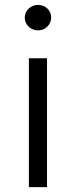

<svg xmlns="http://www.w3.org/2000/svg" viewBox="-20 -764 310 784"><path d="M172 0V-526H98V0ZM135 -640C166 -640 189 -664 189 -693C189 -722 165 -744 135 -744C105 -744 81 -720 81 -692C81 -663 105 -640 135 -640Z"/></svg>

Font: Montserrat-Alt1
Style: Regular
Weight: 400
Designer: Differentunic
Foundry: Differentunic
Version: Version 7.222